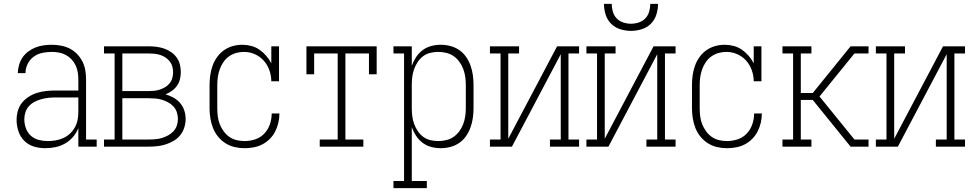

<svg xmlns="http://www.w3.org/2000/svg" viewBox="-20 -760 5040 995"><path d="M214 8Q185 8 156 -0.5Q127 -9 106 -30Q85 -51 75.5 -80Q66 -109 66 -138Q66 -162 72.5 -185.5Q79 -209 94 -227.5Q109 -246 129.5 -259Q150 -272 173 -279Q196 -286 220 -288.5Q244 -291 268 -291H386V-348Q386 -367 383 -385.5Q380 -404 372 -421Q364 -438 351 -452Q338 -466 321.5 -475Q305 -484 286 -487.5Q267 -491 248 -491Q224 -491 199.5 -486Q175 -481 155 -466.5Q135 -452 123.5 -429Q112 -406 112 -381H72Q73 -403 79 -424Q85 -445 97 -462.5Q109 -480 126.5 -493Q144 -506 164 -514Q184 -522 205.5 -525Q227 -528 248 -528Q272 -528 296 -523.5Q320 -519 341 -508.5Q362 -498 379 -480.5Q396 -463 407 -441.5Q418 -420 422 -396Q426 -372 426 -348V-37H481V0H386V-96Q376 -71 358.5 -50.5Q341 -30 317.5 -16.5Q294 -3 267.5 2.5Q241 8 214 8ZM227 -29Q248 -29 268.5 -32.5Q289 -36 308 -44.5Q327 -53 342.5 -67.5Q358 -82 368 -100Q378 -118 382 -138.5Q386 -159 386 -180V-255H268Q249 -255 230.5 -253Q212 -251 194 -246Q176 -241 159.5 -232.5Q143 -224 130.5 -210.5Q118 -197 112 -179Q106 -161 106 -142Q106 -119 114 -96Q122 -73 139.5 -57Q157 -41 180.5 -35Q204 -29 227 -29Z M519 0V-37H574V-483H519V-520H750Q770 -520 790.5 -517.5Q811 -515 830 -508.5Q849 -502 866 -490.5Q883 -479 895 -462.5Q907 -446 912 -426.5Q917 -407 917 -386Q917 -368 912.5 -349.5Q908 -331 897 -315.5Q886 -300 870.5 -289Q855 -278 838 -271Q859 -265 879 -254Q899 -243 913.5 -226Q928 -209 935 -187.5Q942 -166 942 -143Q942 -121 935 -99Q928 -77 914 -59.5Q900 -42 880.5 -30.5Q861 -19 839.5 -12Q818 -5 795.5 -2.5Q773 0 750 0ZM614 -288H750Q765 -288 780 -289.5Q795 -291 809.5 -296Q824 -301 837 -309Q850 -317 859.5 -329Q869 -341 873 -356Q877 -371 877 -386Q877 -401 873 -415.5Q869 -430 859.5 -442Q850 -454 837 -462.5Q824 -471 809.5 -475.5Q795 -480 780 -481.5Q765 -483 750 -483H614ZM614 -37H750Q768 -37 785.5 -38.5Q803 -40 819.5 -45Q836 -50 851.5 -58.5Q867 -67 879 -80Q891 -93 896.5 -109.5Q902 -126 902 -144Q902 -161 896.5 -178Q891 -195 879 -208Q867 -221 851.5 -229.5Q836 -238 819.5 -243Q803 -248 785.5 -249.5Q768 -251 750 -251H614Z M1247 8Q1221 8 1195.5 2Q1170 -4 1148 -18Q1126 -32 1109.5 -52.5Q1093 -73 1083.5 -97.5Q1074 -122 1070 -148Q1066 -174 1066 -200V-320Q1066 -345 1069.5 -370Q1073 -395 1081.5 -419Q1090 -443 1105 -464Q1120 -485 1140.5 -499.5Q1161 -514 1185.5 -521Q1210 -528 1235 -528Q1259 -528 1282 -522Q1305 -516 1324.5 -502.5Q1344 -489 1359.5 -471Q1375 -453 1386 -432V-520H1426V-339H1386Q1386 -368 1376 -396Q1366 -424 1347 -445.5Q1328 -467 1301 -479Q1274 -491 1245 -491Q1224 -491 1204 -485.5Q1184 -480 1167 -468Q1150 -456 1138 -438.5Q1126 -421 1119 -401.5Q1112 -382 1109 -361.5Q1106 -341 1106 -320V-200Q1106 -179 1108.5 -158Q1111 -137 1118.5 -117.5Q1126 -98 1138.5 -80.5Q1151 -63 1168 -51Q1185 -39 1205.5 -34Q1226 -29 1247 -29Q1276 -29 1303 -38Q1330 -47 1349.5 -67.5Q1369 -88 1378.5 -115.5Q1388 -143 1388 -171V-172H1428V-171Q1428 -147 1422.5 -123.5Q1417 -100 1406 -78.5Q1395 -57 1378 -40Q1361 -23 1340 -12Q1319 -1 1295 3.5Q1271 8 1247 8Z M1637 0V-37H1730V-483H1608V-375H1568V-520H1932V-375H1892V-483H1770V-37H1863V0Z M2019 215V178H2074V-483H2019V-520H2114V-419Q2122 -442 2136 -463.5Q2150 -485 2170 -500Q2190 -515 2214.5 -521.5Q2239 -528 2264 -528Q2289 -528 2314 -521.5Q2339 -515 2360 -500.5Q2381 -486 2395.5 -465Q2410 -444 2418.5 -420Q2427 -396 2430.5 -370.5Q2434 -345 2434 -320V-200Q2434 -175 2430.5 -149.5Q2427 -124 2418.5 -100Q2410 -76 2395.5 -55Q2381 -34 2360 -19.5Q2339 -5 2314 1.5Q2289 8 2264 8Q2239 8 2214.5 1.5Q2190 -5 2170 -20Q2150 -35 2136 -56.5Q2122 -78 2114 -101V178H2192V215ZM2251 -29Q2272 -29 2293 -34Q2314 -39 2331 -51Q2348 -63 2360.5 -80Q2373 -97 2380.5 -117Q2388 -137 2391 -158Q2394 -179 2394 -200V-320Q2394 -341 2391 -362Q2388 -383 2380.5 -403Q2373 -423 2360.5 -440Q2348 -457 2331 -469Q2314 -481 2293 -486Q2272 -491 2251 -491Q2230 -491 2209.5 -486Q2189 -481 2172.5 -468.5Q2156 -456 2144.5 -438.5Q2133 -421 2126 -401.5Q2119 -382 2116.5 -361.5Q2114 -341 2114 -320V-200Q2114 -179 2116.5 -158.5Q2119 -138 2126 -118.5Q2133 -99 2144.5 -81.5Q2156 -64 2172.5 -51.5Q2189 -39 2209.5 -34Q2230 -29 2251 -29Z M2519 0V-37H2574V-483H2519V-520H2670V-483H2614V-41L2867 -520H2981V-483H2926V-37H2981V0H2830V-37H2886V-479L2633 0Z M3019 0V-37H3074V-483H3019V-520H3170V-483H3114V-41L3367 -520H3481V-483H3426V-37H3481V0H3330V-37H3386V-479L3133 0ZM3250 -600Q3222 -600 3194.5 -608.5Q3167 -617 3147 -637Q3127 -657 3118.5 -684.5Q3110 -712 3110 -740H3150Q3150 -720 3156 -699.5Q3162 -679 3176 -664.5Q3190 -650 3210 -643.5Q3230 -637 3250 -637Q3270 -637 3290 -643.5Q3310 -650 3324 -664.5Q3338 -679 3344 -699.5Q3350 -720 3350 -740H3390Q3390 -712 3381.5 -684.5Q3373 -657 3353 -637Q3333 -617 3305.5 -608.5Q3278 -600 3250 -600Z M3747 8Q3721 8 3695.5 2Q3670 -4 3648 -18Q3626 -32 3609.5 -52.5Q3593 -73 3583.5 -97.5Q3574 -122 3570 -148Q3566 -174 3566 -200V-320Q3566 -345 3569.5 -370Q3573 -395 3581.5 -419Q3590 -443 3605 -464Q3620 -485 3640.5 -499.5Q3661 -514 3685.5 -521Q3710 -528 3735 -528Q3759 -528 3782 -522Q3805 -516 3824.5 -502.5Q3844 -489 3859.5 -471Q3875 -453 3886 -432V-520H3926V-339H3886Q3886 -368 3876 -396Q3866 -424 3847 -445.5Q3828 -467 3801 -479Q3774 -491 3745 -491Q3724 -491 3704 -485.5Q3684 -480 3667 -468Q3650 -456 3638 -438.5Q3626 -421 3619 -401.5Q3612 -382 3609 -361.5Q3606 -341 3606 -320V-200Q3606 -179 3608.5 -158Q3611 -137 3618.5 -117.5Q3626 -98 3638.5 -80.5Q3651 -63 3668 -51Q3685 -39 3705.5 -34Q3726 -29 3747 -29Q3776 -29 3803 -38Q3830 -47 3849.5 -67.5Q3869 -88 3878.5 -115.5Q3888 -143 3888 -171V-172H3928V-171Q3928 -147 3922.5 -123.5Q3917 -100 3906 -78.5Q3895 -57 3878 -40Q3861 -23 3840 -12Q3819 -1 3795 3.5Q3771 8 3747 8Z M4035 0V-37H4090V-483H4035V-520H4185V-483H4130V-278H4192L4388 -520H4481V-483H4408L4227 -260L4408 -37H4481V0H4388L4311 -95L4192 -242H4130V-37H4185V0Z M4519 0V-37H4574V-483H4519V-520H4670V-483H4614V-41L4867 -520H4981V-483H4926V-37H4981V0H4830V-37H4886V-479L4633 0Z"/></svg>

Font: Iosevka Curly Slab Extralight
Style: Regular
Weight: 200
Monospace: yes
Designer: Belleve Invis
Foundry: Belleve Invis
Version: Version 22.1.2; ttfautohint (v1.8.4)